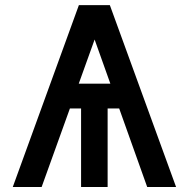

<svg xmlns="http://www.w3.org/2000/svg" viewBox="-20 -743 750 763"><path d="M302.2 0V-312H257.8L145.5 0H30.8L293.5 -722.7H416.5L679.7 0H564.9L453.6 -312H407.7V0ZM356 -585.9 293 -410.6H418.5Z"/></svg>

Font: Giphurs Medium
Style: Regular
Weight: 500
Version: Version 0.920; ttfautohint (v1.8.4.7-5d5b)